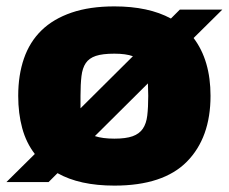

<svg xmlns="http://www.w3.org/2000/svg" viewBox="-21 -570 716 601"><path d="M88 -88Q61 -123 48.5 -169Q36 -215 36 -270Q36 -335 54 -387Q72 -439 109 -475Q146 -511 203 -530.5Q260 -550 337 -550Q444 -550 514 -512L542 -540H675L585 -451Q638 -381 638 -270Q638 -139 564 -64Q490 11 337 11Q228 11 159 -28L131 0H-1ZM337 -136Q373 -136 394 -143.5Q415 -151 426 -167Q437 -183 440 -208.5Q443 -234 443 -270Q443 -281 442.5 -290.5Q442 -300 442 -309L276 -144Q300 -136 337 -136ZM231 -231 395 -394Q373 -402 337 -402Q300 -402 279 -395Q258 -388 247.5 -372.5Q237 -357 234 -331.5Q231 -306 231 -270Z"/></svg>

Font: Encode Sans Normal
Style: ExtraBold
Weight: 800
Designer: Pablo Impallari, Andres Torresi
Foundry: Pablo Impallari, Andres Torresi
Version: Version 1.000; ttfautohint (v1.00) -l 8 -r 50 -G 200 -x 14 -